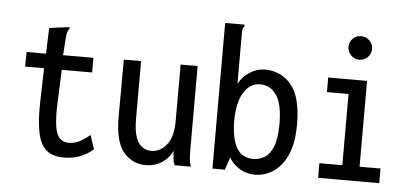

<svg xmlns="http://www.w3.org/2000/svg" viewBox="-48 -766 1896 876"><g transform="rotate(5 900.0 -328.0)"><path d="M270 9Q218 9 189 -16Q160 -41 149 -97.5Q138 -154 141 -246L145 -389H58L59 -456H148L152 -574L234 -585L244 -586L245 -578Q240 -572 236.5 -564.5Q233 -557 232 -540L226 -456H365V-389H226L220 -243Q217 -171 223 -131.5Q229 -92 244.5 -76Q260 -60 285 -60Q315 -60 338 -73Q361 -86 383 -104L404 -40Q373 -14 340 -2.5Q307 9 270 9Z M646 11Q583 11 543 -37Q503 -85 503 -199L504 -460H583V-198Q583 -142 594 -111.5Q605 -81 623.5 -68.5Q642 -56 664 -56Q705 -56 734.5 -92Q764 -128 764 -203V-460H842V-72Q842 -53 843.5 -35.5Q845 -18 851 0H777Q770 -16 768.5 -32Q767 -48 767 -65Q749 -29 717 -9Q685 11 646 11Z M1145 11Q1108 11 1077 -7Q1046 -25 1026 -57L1007 0H950V-667H1039V-659Q1033 -653 1031.5 -645.5Q1030 -638 1030 -622V-395Q1049 -431 1082.5 -451Q1116 -471 1149 -471Q1224 -471 1270.5 -415Q1317 -359 1317 -235Q1317 -148 1292.5 -94Q1268 -40 1228.5 -14.5Q1189 11 1145 11ZM1132 -60Q1159 -60 1183 -74.5Q1207 -89 1222 -126Q1237 -163 1237 -229Q1237 -320 1209 -361Q1181 -402 1134 -402Q1088 -402 1059.5 -357Q1031 -312 1030 -229Q1030 -148 1054 -104Q1078 -60 1132 -60Z M1434 0V-67H1539V-393H1440V-460H1618V-67H1714V0ZM1574 -553Q1552 -553 1536 -569Q1520 -585 1520 -607Q1520 -630 1535.5 -645.5Q1551 -661 1574 -661Q1596 -661 1612 -645Q1628 -629 1628 -607Q1628 -585 1612 -569Q1596 -553 1574 -553Z"/></g></svg>

Font: Inconsolata SemiCondensed Medium
Style: Regular
Weight: 500
Width: 4
Monospace: yes
Designer: Raph Levien, Cyreal, Brenton Simpson
Foundry: Raph Levien, Cyreal, Google
Version: Version 3.001; ttfautohint (v1.8.2.53-6de2)